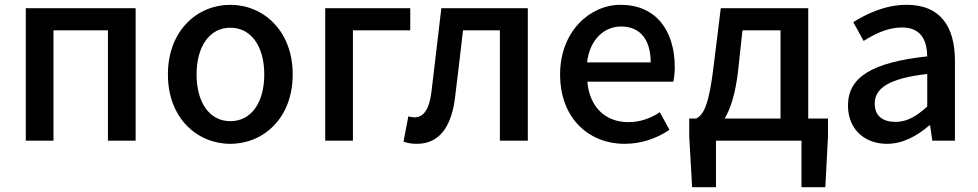

<svg xmlns="http://www.w3.org/2000/svg" viewBox="-20 -584 4060 797"><path d="M87 0H202V-458H428V0H543V-550H87Z M936 13C1072 13 1195 -92 1195 -275C1195 -458 1072 -564 936 -564C800 -564 677 -458 677 -275C677 -92 800 13 936 13ZM936 -81C850 -81 796 -158 796 -275C796 -391 850 -469 936 -469C1023 -469 1077 -391 1077 -275C1077 -158 1023 -81 936 -81Z M1330 0H1445V-458H1683V-550H1330Z M1710 13C1799 13 1851 -50 1868 -172C1880 -268 1891 -364 1902 -458H2055V0H2171V-550H1812C1798 -434 1785 -318 1771 -203C1762 -128 1737 -97 1701 -97C1691 -97 1683 -99 1675 -101L1655 4C1672 10 1688 13 1710 13Z M2573 13C2645 13 2708 -11 2759 -45L2719 -118C2679 -92 2637 -77 2588 -77C2493 -77 2427 -140 2418 -245H2775C2778 -259 2781 -281 2781 -304C2781 -459 2702 -564 2556 -564C2428 -564 2305 -453 2305 -275C2305 -93 2424 13 2573 13ZM2417 -325C2428 -421 2489 -474 2558 -474C2638 -474 2681 -419 2681 -325Z M3044 -291 3062 -458H3220V-92H2988C3013 -133 3033 -196 3044 -291ZM2952 0H3307V193H3406L3417 -18V-92H3335V-550H2972L2943 -315C2923 -144 2900 -108 2870 -92H2841V-18L2853 193H2952Z M3662 13C3728 13 3787 -20 3837 -63H3841L3850 0H3944V-331C3944 -477 3881 -564 3744 -564C3656 -564 3579 -528 3522 -492L3565 -414C3612 -444 3666 -470 3724 -470C3805 -470 3828 -414 3829 -350C3600 -325 3500 -264 3500 -146C3500 -49 3567 13 3662 13ZM3697 -78C3648 -78 3611 -100 3611 -154C3611 -216 3666 -258 3829 -277V-142C3784 -101 3745 -78 3697 -78Z"/></svg>

Font: Noto Sans HK Medium
Style: Regular
Weight: 500
Designer: Ryoko NISHIZUKA 西塚涼子 (kana, bopomofo & ideographs); Paul D. Hunt (Latin, Greek & Cyrillic); Sandoll Communications 산돌커뮤니
Foundry: Adobe
Version: Version 2.002;hotconv 1.0.116;makeotfexe 2.5.65601